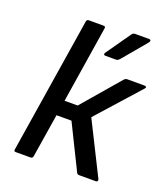

<svg xmlns="http://www.w3.org/2000/svg" viewBox="-129 -789 769 881"><g transform="rotate(20 255.0 -348.5)"><path d="M501 -489Q508 -489 509.5 -485Q511 -481 506 -476L321 -269L449 -13Q451 -8 449 -4Q447 0 441 0H360Q351 0 348 -6L241 -223H168L134 -10Q132 0 122 0H50Q40 0 42 -10L147 -673Q149 -683 158 -683H230Q241 -683 239 -673L180 -298H244L402 -482Q409 -489 417 -489ZM285 -556Q280 -556 278 -559.5Q276 -563 280 -569L362 -686Q368 -697 379 -697H448Q454 -697 455.5 -693Q457 -689 453 -683L355 -566Q346 -556 338 -556Z"/></g></svg>

Font: Sofia Sans Medium
Style: Italic
Weight: 500
Italic angle: -9°
Version: Version 4.101